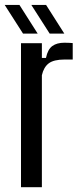

<svg xmlns="http://www.w3.org/2000/svg" viewBox="-36 -780 330 800"><path d="M51.5 0V-600H138.5V-538.5H155.5Q163 -574.5 182 -588.2Q201 -602 232.5 -602Q242 -602 251.5 -601.5Q261 -601 267 -600.5V-532H233.5Q188 -532 167 -516Q146 -500 138.5 -466.5V0ZM171 -640 94.5 -759.5H156L232 -640ZM60 -640 -16.5 -759.5H45L121 -640Z"/></svg>

Font: Big Shoulders Display Thin SemiBold
Style: Regular
Weight: 600
Version: Version 2.002